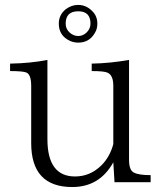

<svg xmlns="http://www.w3.org/2000/svg" viewBox="-20 -751 649 781"><path d="M445.8 -9.8 440.9 -90.8Q385.3 9.8 273.9 9.8Q106.9 9.8 106.9 -168.9V-401.4Q106.9 -448.2 86.9 -456.1Q73.2 -461.9 21 -461.9V-492.2Q105.5 -493.7 172.9 -507.3V-185.1Q172.9 -33.2 285.2 -33.2Q347.2 -33.2 393.1 -79.1Q427.2 -113.3 440.9 -165V-402.3Q440.9 -444.3 418 -455.1Q405.3 -461.9 353 -461.9V-492.2Q428.7 -493.7 504.9 -507.3V-101.1Q504.9 -58.1 524.9 -48.8Q544.9 -38.6 592.8 -38.6V-9.8ZM297.4 -731Q330.1 -731 354 -707Q376 -686.5 376 -654.8Q376 -633.3 366.2 -617.7Q343.8 -577.6 298.3 -577.6Q280.8 -577.6 265.1 -584.5Q219.2 -605.5 219.2 -654.8Q219.2 -690.9 248 -713.9Q271.5 -731 297.4 -731ZM298.3 -705.1Q247.1 -705.1 247.1 -654.8Q247.1 -633.3 263.2 -618.7Q278.8 -604.5 298.3 -604.5Q317.9 -604.5 333 -619.6Q348.1 -634.8 348.1 -654.8Q348.1 -705.1 298.3 -705.1Z"/></svg>

Font: I.Ming
Style: Regular
Weight: 400
Designer: Ichiten Fonts Project
Version: Version 6.11; Dec 27, 2019